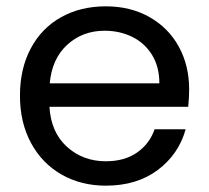

<svg xmlns="http://www.w3.org/2000/svg" viewBox="-20 -577 660 606"><path d="M577 -295Q577 -269 574 -240H136Q141 -159 191.5 -113.5Q242 -68 314 -68Q373 -68 412.5 -95.5Q452 -123 468 -169H566Q544 -90 478 -40.5Q412 9 314 9Q236 9 174.5 -26Q113 -61 78 -125.5Q43 -190 43 -275Q43 -360 77 -424Q111 -488 172.5 -522.5Q234 -557 314 -557Q392 -557 452 -523Q512 -489 544.5 -429.5Q577 -370 577 -295ZM483 -314Q483 -366 460 -403.5Q437 -441 397.5 -460.5Q358 -480 310 -480Q241 -480 192.5 -436Q144 -392 137 -314Z"/></svg>

Font: DVN-Poppins
Style: Regular
Weight: 400
Designer: Ninad Kale (Devanagari), Jonny Pinhorn (Latin)
Foundry: Indian Type Foundry
Version: 4.004